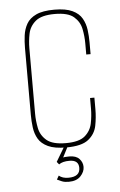

<svg xmlns="http://www.w3.org/2000/svg" viewBox="-49 -538 443 708"><g transform="rotate(-5 172.5 -184.5)"><path d="M179 7Q136 7 111.5 -4.5Q87 -16 76 -35Q65 -54 62 -77.5Q59 -101 59 -124V-372Q59 -395 62 -418Q65 -441 76 -460.5Q87 -480 111.5 -491.5Q136 -503 179 -503Q221 -503 245.5 -491.5Q270 -480 281 -460.5Q292 -441 295 -418Q298 -395 298 -372V-328H282V-369Q282 -396 276.5 -423Q271 -450 249.5 -468.5Q228 -487 179 -487Q130 -487 108 -468.5Q86 -450 80.5 -423Q75 -396 75 -369V-127Q75 -101 80.5 -73.5Q86 -46 108 -27.5Q130 -9 179 -9Q228 -9 249.5 -27.5Q271 -46 276.5 -73.5Q282 -101 282 -127V-167H298V-124Q298 -93 292 -63Q286 -33 261 -13Q236 7 179 7ZM177 134Q162 134 152 130Q142 126 134 122L142 108Q155 119 177 119Q220 119 220 86Q220 57 186 57Q160 57 147 67L139 57L173 0H186L164 43Q166 42 174 41.5Q182 41 187 41Q212 41 224 54Q236 67 236 84Q236 102 221 118Q206 134 177 134Z"/></g></svg>

Font: Alumni Sans Pinstripe
Style: Regular
Weight: 400
Designer: Robert E. Leuschke
Foundry: Robert E. Leuschke
Version: Version 1.010; ttfautohint (v1.8.4.7-5d5b)